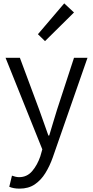

<svg xmlns="http://www.w3.org/2000/svg" viewBox="-20 -883 552 1139"><path d="M96 236Q60 236 35 225L51 159Q59 162 70.5 165Q82 168 93 168Q140 168 170.5 132.5Q201 97 219 45L231 3L13 -540H98L213 -231Q226 -196 239.5 -156.5Q253 -117 267 -79H272Q283 -116 295 -155.5Q307 -195 318 -231L419 -540H499L293 51Q275 102 249 144Q223 186 186 211Q149 236 96 236ZM247 -639 205 -680 361 -863 419 -809Z"/></svg>

Font: Source Han Sans SC Normal
Style: Regular
Weight: 350
Designer: Ryoko NISHIZUKA 西塚涼子 (kana, bopomofo & ideographs); Paul D. Hunt (Latin, Greek & Cyrillic); Sandoll Communications 산돌커뮤니
Foundry: Adobe
Version: Version 2.004;hotconv 1.0.118;makeotfexe 2.5.65603